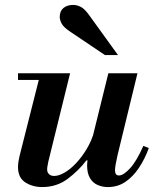

<svg xmlns="http://www.w3.org/2000/svg" viewBox="-20 -747 625 778"><path d="M151 11Q112 11 82.5 -8Q53 -27 53 -70Q53 -89 59 -114L144 -450H264L176 -93Q175 -86 173 -77Q171 -68 171 -61Q171 -48 179 -41Q187 -34 199 -34Q218 -34 241.5 -47.5Q265 -61 288.5 -86Q312 -111 332 -144.5Q352 -178 363 -218L337 -97H330Q299 -56 254.5 -22.5Q210 11 151 11ZM53 -423V-450H220V-423ZM417 11Q395 11 375.5 2.5Q356 -6 344.5 -25.5Q333 -45 333 -76Q333 -89 336 -106Q339 -123 346 -154L419 -450H537L456 -117Q451 -95 448.5 -80Q446 -65 446 -57Q446 -36 462 -36Q480 -36 506.5 -64.5Q533 -93 561 -156L583 -147Q567 -103 543 -67Q519 -31 488 -10Q457 11 417 11ZM405 -524 264 -619Q237 -637 229.5 -652Q222 -667 222 -678Q222 -702 237 -714.5Q252 -727 276 -727Q293 -727 308.5 -718.5Q324 -710 341 -686L458 -524Z"/></svg>

Font: Libre Bodoni Medium
Style: Italic
Weight: 500
Italic angle: -13°
Designer: Pablo Impallari, Rodrigo Fuenzalida
Foundry: Impallari Type
Version: Version 2.005;gftools[0.9.23]